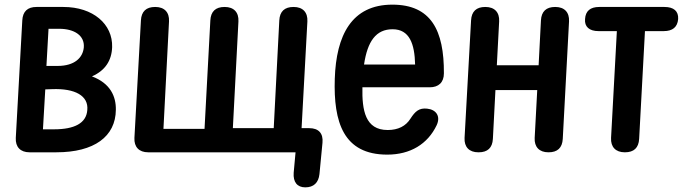

<svg xmlns="http://www.w3.org/2000/svg" viewBox="-20 -618 2941 827"><path d="M107 38H223C386 38 478 -30 479 -145C480 -202 456 -259 376 -289C433 -314 461 -357 463 -415C466 -514 381 -588 253 -588H137C99 -588 78 -569 76 -530L48 -24C46 15 68 38 107 38ZM165 -61 175 -233 204 -234C304 -238 362 -205 356 -144C352 -87 300 -61 213 -61ZM180 -334 189 -494H235C300 -494 345 -465 341 -414C337 -370 302 -334 228 -334Z M886 -530 861 -63H684L708 -526C710 -565 688 -588 649 -588H648C610 -588 589 -569 587 -530L559 -24C557 15 579 38 618 38H1253L1245 126C1242 166 1260 189 1295 189C1331 189 1352 169 1356 132L1369 -3C1373 -44 1352 -66 1312 -66H1279L1304 -526C1306 -565 1284 -588 1245 -588H1244C1206 -588 1185 -569 1183 -530L1159 -66H983L1007 -526C1009 -565 987 -588 948 -588H947C909 -588 888 -569 886 -530Z M1422 -279C1416 -92 1459 48 1648 48C1747 48 1822 3 1861 -79C1879 -118 1858 -146 1820 -150C1785 -154 1768 -138 1748 -107C1728 -75 1695 -58 1650 -58C1553 -58 1539 -143 1541 -242H1831C1869 -242 1892 -263 1892 -302C1893 -487 1837 -598 1670 -598C1494 -598 1428 -465 1422 -279ZM1548 -340C1563 -441 1600 -492 1671 -492C1744 -492 1766 -429 1768 -340Z M2103 -20 2114 -230H2294L2283 -24C2281 15 2303 38 2342 38H2343C2381 38 2402 19 2404 -20L2431 -526C2433 -565 2411 -588 2372 -588H2371C2333 -588 2312 -569 2310 -530L2300 -337H2120L2130 -526C2132 -565 2110 -588 2071 -588H2070C2032 -588 2011 -569 2009 -530L1981 -24C1979 15 2001 38 2040 38H2042C2080 38 2101 19 2103 -20Z M2500 -536C2497 -503 2518 -484 2558 -484H2637L2612 -24C2610 15 2632 38 2671 38H2672C2710 38 2731 19 2733 -20L2758 -484H2839C2877 -484 2898 -501 2901 -536C2903 -570 2882 -588 2842 -588H2561C2523 -588 2502 -571 2500 -536Z"/></svg>

Font: 寒蝉团圆体 Round
Style: Regular
Weight: 500
Designer: 寒蝉字型
Version: Version 2.700;Glyphs 3.1.1 (3135)